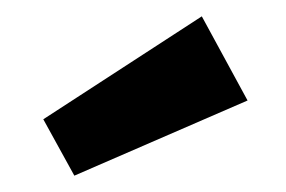

<svg xmlns="http://www.w3.org/2000/svg" viewBox="-20 -842 350 235"><path d="M283 -719 71 -627 33 -696 227 -822Z"/></svg>

Font: Fira Sans Condensed SemiBold
Style: Regular
Weight: 600
Width: 3
Designer: bBox Type GmbH & Carrois Corporate GbR & Edenspiekermann AG
Foundry: bBox Type GmbH & Carrois Corporate GbR & Edenspiekermann AG
Version: Version 4.301